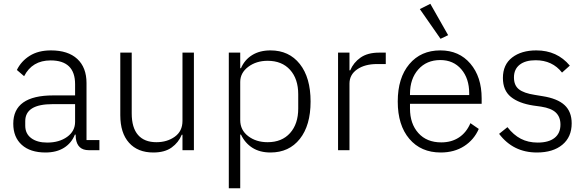

<svg xmlns="http://www.w3.org/2000/svg" viewBox="-20 -790 3084 1010"><path d="M219.2 12.2Q139.2 12.2 94.5 -28.1Q49.8 -68.4 49.8 -139.2Q49.8 -288.1 259.8 -288.1H375V-347.2Q375 -472.2 246.1 -472.2Q149.4 -472.2 106.9 -389.2L68.8 -421.9Q91.3 -468.3 136.5 -496.6Q181.6 -524.9 248 -524.9Q337.9 -524.9 386.5 -480Q435.1 -435.1 435.1 -353V-53.2H502.9V0H446.8Q387.2 0 378.9 -62L377.9 -82H374Q356.4 -37.6 316.9 -12.7Q277.3 12.2 219.2 12.2ZM228 -40Q291.5 -40 333.3 -70.1Q375 -100.1 375 -148.9V-242.2H256.8Q112.8 -242.2 112.8 -152.8V-128.9Q112.8 -86.9 144 -63.5Q175.3 -40 228 -40Z M786.6 12.2Q704.6 12.2 658.7 -39.1Q612.8 -90.3 612.8 -184.1V-513.2H672.9V-193.8Q672.9 -118.2 706.1 -80.1Q739.3 -42 802.7 -42Q859.4 -42 899.7 -71Q939.9 -100.1 939.9 -153.8V-513.2H1000V0H939.9V-81.1H936Q919.4 -40.5 883.1 -14.2Q846.7 12.2 786.6 12.2Z M1183.6 200.2V-513.2H1243.7V-431.2H1247.6Q1266.6 -475.6 1306.4 -500.2Q1346.2 -524.9 1402.8 -524.9Q1500.5 -524.9 1557.1 -453.4Q1613.8 -381.8 1613.8 -255.9Q1613.8 -130.4 1557.1 -59.1Q1500.5 12.2 1402.8 12.2Q1346.7 12.2 1307.6 -12.7Q1268.6 -37.6 1247.6 -82H1243.7V200.2ZM1387.7 -42Q1462.9 -42 1505.9 -90.1Q1548.8 -138.2 1548.8 -219.2V-293.9Q1548.8 -375 1505.9 -422.6Q1462.9 -470.2 1387.7 -470.2Q1328.1 -470.2 1285.9 -438.5Q1243.7 -406.7 1243.7 -358.9V-158.2Q1243.7 -106 1285.4 -74Q1327.1 -42 1387.7 -42Z M1758.3 0V-513.2H1818.4V-419.9H1822.3Q1839.4 -460.9 1876.7 -487.1Q1914.1 -513.2 1974.6 -513.2H2009.3V-453.1H1963.4Q1898.9 -453.1 1858.6 -425Q1818.4 -397 1818.4 -350.1V0Z M2297.4 -585.9 2188.5 -742.2 2243.7 -770 2337.4 -605ZM2298.3 12.2Q2194.3 12.2 2133.3 -59.6Q2072.3 -131.3 2072.3 -255.9Q2072.3 -380.4 2133.1 -452.6Q2193.8 -524.9 2296.4 -524.9Q2395 -524.9 2454.3 -455.3Q2513.7 -385.7 2513.7 -272.9V-244.1H2136.7V-219.2Q2136.7 -139.2 2180.7 -90.1Q2224.6 -41 2301.3 -41Q2355 -41 2394.3 -66.9Q2433.6 -92.8 2454.6 -142.1L2498.5 -111.8Q2473.6 -54.7 2421.6 -21.2Q2369.6 12.2 2298.3 12.2ZM2136.7 -290H2448.2V-298.8Q2448.2 -377.4 2406.5 -425.8Q2364.7 -474.1 2296.4 -474.1Q2224.1 -474.1 2180.4 -424.8Q2136.7 -375.5 2136.7 -295.9Z M2804.2 12.2Q2679.7 12.2 2605.5 -85.9L2649.4 -121.1Q2681.2 -80.1 2719.7 -60.1Q2758.3 -40 2808.6 -40Q2866.2 -40 2897.2 -64.5Q2928.2 -88.9 2928.2 -134.8Q2928.2 -174.3 2904.3 -197.5Q2880.4 -220.7 2826.7 -229L2784.7 -234.9Q2709 -246.6 2667.2 -280.5Q2625.5 -314.5 2625.5 -379.9Q2625.5 -450.2 2674.1 -487.5Q2722.7 -524.9 2801.3 -524.9Q2910.6 -524.9 2977.5 -444.8L2936.5 -408.2Q2885.7 -473.1 2797.4 -473.1Q2743.7 -473.1 2713.6 -449.5Q2683.6 -425.8 2683.6 -382.8Q2683.6 -340.8 2709.7 -320.3Q2735.8 -299.8 2792.5 -291L2833.5 -284.2Q2912.1 -272 2949.7 -237.3Q2987.3 -202.6 2987.3 -141.1Q2987.3 -69.3 2938.2 -28.6Q2889.2 12.2 2804.2 12.2Z"/></svg>

Font: Anuphan Light
Style: Regular
Weight: 300
Designer: Mike Abbink, Paul van der Laan, Pieter van Rosmalen, Mint Tantisuwanna
Foundry: Bold Monday; Cadson Demak
Version: Version 3.002;hotconv 1.0.109;makeotfexe 2.5.65596